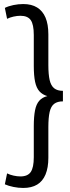

<svg xmlns="http://www.w3.org/2000/svg" viewBox="-20 -824 345 949"><path d="M95 -804Q136 -804 163.5 -787Q191 -770 205 -737Q219 -704 219 -654V-502Q219 -456 225.5 -428Q232 -400 248 -387.5Q264 -375 291 -375V-323Q264 -323 248 -311Q232 -299 225.5 -271Q219 -243 219 -196V-44Q219 5 205 38.5Q191 72 163.5 88.5Q136 105 95 105Q71 105 46.5 100Q22 95 4 87L15 33Q29 40 47 44Q65 48 81 48Q117 48 132 26Q147 4 147 -47V-200Q147 -247 153 -278Q159 -309 174 -326Q189 -343 214 -349Q190 -356 175 -372.5Q160 -389 153.5 -419.5Q147 -450 147 -498V-651Q147 -703 132 -724.5Q117 -746 81 -746Q65 -746 47 -742Q29 -738 15 -731L4 -785Q22 -794 46.5 -799Q71 -804 95 -804Z"/></svg>

Font: Pathway Extreme Condensed Light
Style: Regular
Weight: 300
Width: 3
Version: Version 1.001;gftools[0.9.26]